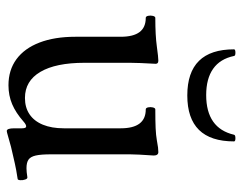

<svg xmlns="http://www.w3.org/2000/svg" viewBox="-92 -588 696 551"><g transform="rotate(90 255.5 -312.0)"><path d="M347.7 -5.9V-27.8Q347.7 -39.6 342.3 -39.6Q336.9 -39.6 328.6 -32.2Q303.2 -9.8 278.3 0.7Q253.4 11.2 224.1 11.2Q180.7 11.2 149.4 -11.7Q118.2 -34.7 101.6 -77.9Q85 -121.1 85 -181.2V-311Q85 -347.2 71.5 -365Q58.1 -382.8 30.8 -382.8Q26.4 -382.8 24.9 -389.6Q23.4 -396.5 25.1 -403.3Q26.9 -410.2 30.8 -410.2Q81.5 -410.2 112.8 -414.6Q144.5 -418.9 153.3 -418.9Q158.2 -418.9 160.4 -417Q162.6 -415 162.6 -411.1Q159.7 -360.8 159.7 -337.9V-207Q159.7 -124.5 185.8 -80.3Q211.9 -36.1 260.7 -36.1Q288.1 -36.1 307.6 -49.3Q327.1 -62.5 337.4 -87.6Q347.7 -112.8 347.7 -147.5V-311Q347.7 -382.8 293.5 -382.8Q289.1 -382.8 287.6 -389.6Q286.1 -396.5 287.8 -403.3Q289.6 -410.2 293.5 -410.2Q325.7 -410.2 346.9 -411.1Q368.2 -412.1 381.8 -414.6Q394.5 -417 402.6 -418Q410.6 -418.9 416 -418.9Q420.9 -418.9 423.3 -415.5Q425.8 -412.1 425.8 -405.8Q422.4 -356.4 422.4 -337.9V-110.8Q422.4 -82 425.8 -67.1Q429.2 -52.2 437.5 -46.4Q445.8 -40.5 462.4 -40.5Q472.2 -40.5 487.8 -43Q492.2 -43.9 494.6 -37.1Q497.1 -30.3 496.6 -22.7Q496.1 -15.1 492.7 -15.1Q484.9 -14.2 467.8 -11Q450.7 -7.8 426.3 -2L400.9 3.9Q373.5 11.2 360.8 15.1Q358.4 15.6 355.5 16.1Q351.6 16.1 349.6 10.7Q347.7 5.4 347.7 -5.9ZM121.1 -636.2Q121.1 -640.1 130.9 -640.1Q139.6 -640.1 140.1 -636.2Q148.4 -596.2 176.8 -576.2Q205.1 -556.2 252.4 -556.2Q299.8 -556.2 328.4 -576.2Q356.9 -596.2 366.2 -636.2Q367.2 -640.1 376 -640.1Q385.3 -640.1 385.3 -636.2Q385.3 -502 253.4 -502Q121.1 -502 121.1 -636.2Z"/></g></svg>

Font: Junicode Two Beta VF
Style: Regular
Weight: 400
Designer: Peter S. Baker
Foundry: Briery Creek Software
Version: Version 1.031 beta; ttfautohint (v1.8.1.43-b0c9)